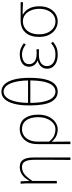

<svg xmlns="http://www.w3.org/2000/svg" viewBox="855 -1702 1045 2796"><g transform="rotate(-90 1378.0 -304.5)"><path d="M446 198Q447 132 447.5 65Q448 -2 448 -68.5Q448 -135 448 -201.5Q448 -268 448 -334Q448 -421 423.5 -464Q399 -507 343 -507Q306 -507 275 -494Q244 -481 212 -448Q180 -415 141 -356V0H105V-396Q105 -428 104.5 -457.5Q104 -487 100 -527H135L141 -401H143Q188 -478 236.5 -509Q285 -540 346 -540Q417 -540 449.5 -490.5Q482 -441 482 -339V198Z M677 198V-283Q677 -368 707.5 -425Q738 -482 787.5 -511Q837 -540 894 -540Q1001 -540 1053.5 -466.5Q1106 -393 1106 -271Q1106 -182 1075 -118Q1044 -54 994.5 -20.5Q945 13 890 13Q841 13 797 -6.5Q753 -26 711 -75Q712 -22 712.5 19.5Q713 61 713 103Q713 145 713 198ZM892 -20Q941 -20 981 -52Q1021 -84 1045 -141Q1069 -198 1069 -271Q1069 -338 1051 -391.5Q1033 -445 994 -476Q955 -507 892 -507Q846 -507 805 -482Q764 -457 738.5 -404.5Q713 -352 713 -268V-113Q760 -55 804.5 -37.5Q849 -20 892 -20Z M1441 13Q1344 13 1292 -84Q1240 -181 1240 -400Q1240 -529 1263.5 -620Q1287 -711 1332 -759Q1377 -807 1441 -807Q1505 -807 1550 -759Q1595 -711 1618.5 -620Q1642 -529 1642 -400Q1642 -254 1618.5 -163Q1595 -72 1550 -29.5Q1505 13 1441 13ZM1441 -20Q1489 -20 1526 -58Q1563 -96 1583.5 -179.5Q1604 -263 1604 -400Q1604 -492 1592 -562Q1580 -632 1558.5 -679.5Q1537 -727 1507 -751Q1477 -775 1441 -775Q1405 -775 1375 -751Q1345 -727 1323 -679.5Q1301 -632 1289 -562Q1277 -492 1277 -400Q1277 -263 1298 -179.5Q1319 -96 1356 -58Q1393 -20 1441 -20ZM1261 -386V-419H1620V-386Z M1979 13Q1916 13 1870 -6.5Q1824 -26 1799.5 -61Q1775 -96 1775 -141Q1775 -181 1791.5 -208.5Q1808 -236 1834.5 -253Q1861 -270 1890 -277V-282Q1849 -299 1826.5 -331.5Q1804 -364 1804 -405Q1804 -450 1828.5 -480Q1853 -510 1894 -525Q1935 -540 1985 -540Q2033 -540 2072.5 -523.5Q2112 -507 2146 -480L2128 -452Q2094 -478 2059 -492.5Q2024 -507 1983 -507Q1925 -507 1883 -481.5Q1841 -456 1841 -403Q1841 -357 1877.5 -325.5Q1914 -294 1998 -294Q2013 -294 2025.5 -294.5Q2038 -295 2058 -296V-259Q2035 -261 2018 -261Q2001 -261 1982 -261Q1899 -261 1856 -230Q1813 -199 1813 -143Q1813 -86 1859 -53Q1905 -20 1983 -20Q2032 -20 2069 -34.5Q2106 -49 2148 -84L2168 -56Q2123 -19 2080.5 -3Q2038 13 1979 13Z M2463 13Q2404 13 2352.5 -18.5Q2301 -50 2269.5 -110.5Q2238 -171 2238 -257Q2238 -328 2256.5 -379Q2275 -430 2307 -462.5Q2339 -495 2380 -511Q2421 -527 2466 -527H2743V-492Q2697 -495 2653.5 -496.5Q2610 -498 2564 -498V-494Q2620 -463 2652 -403Q2684 -343 2684 -257Q2684 -171 2654 -110.5Q2624 -50 2573.5 -18.5Q2523 13 2463 13ZM2463 -20Q2516 -20 2557.5 -49.5Q2599 -79 2623 -132Q2647 -185 2647 -257Q2647 -319 2625.5 -373Q2604 -427 2563.5 -460.5Q2523 -494 2465 -494Q2413 -494 2370 -467.5Q2327 -441 2301.5 -388Q2276 -335 2276 -257Q2276 -185 2301 -132Q2326 -79 2368.5 -49.5Q2411 -20 2463 -20Z"/></g></svg>

Font: Noto Sans JP
Style: Regular
Weight: 100
Designer: Ryoko NISHIZUKA 西塚涼子 (kana, bopomofo & ideographs); Paul D. Hunt (Latin, Greek & Cyrillic); Sandoll Communications 산돌커뮤니
Foundry: Adobe
Version: Version 2.004;hotconv 1.0.118;makeotfexe 2.5.65603